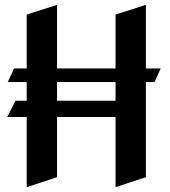

<svg xmlns="http://www.w3.org/2000/svg" viewBox="-20 -753 700 791"><path d="M617 -415H581V-23L456 18V-271H215V-23L90 18V-271H10L44 -338H90V-415H12L38 -471H90V-693L215 -733V-471H456V-693L581 -733V-471H642ZM456 -415H215V-338H456Z"/></svg>

Font: Amita
Style: Bold
Weight: 700
Designer: Eduardo Rodriguez Tunni, Modular Infotech, Brian J. Bonislawsky
Foundry: Eduardo Rodriguez Tunni, Modular Infotech, Brian J. Bonislawsky
Version: Version 1.003